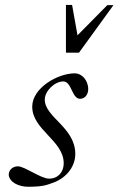

<svg xmlns="http://www.w3.org/2000/svg" viewBox="-20 -728 470 762"><path d="M287.6 -587.9 266.1 -708.5H241.7V-519H293.5L430.2 -707.5H405.8ZM14.6 -33.7C18.1 -3.9 55.2 13.2 91.8 13.2C155.3 13.2 168.5 4.4 185.5 -1C238.3 -17.6 278.8 -63 278.8 -116.7C278.8 -223.1 157.7 -261.7 157.7 -333C157.7 -366.7 196.8 -404.8 231 -404.8C265.1 -404.8 264.6 -335.9 297.9 -335.9C318.8 -335.9 330.1 -355 330.1 -374C330.1 -410.6 303.7 -437 277.3 -437C208 -437 107.9 -378.4 107.9 -304.7C107.9 -212.4 232.9 -170.4 232.9 -79.6C232.9 -45.9 210.9 -19 174.8 -19C142.1 -19 77.6 -67.9 51.3 -67.9C30.3 -67.9 14.6 -53.7 14.6 -33.7Z"/></svg>

Font: Cardo
Style: Italic
Weight: 400
Designer: David J. Perry
Foundry: David J. Perry
Version: Version 0.99